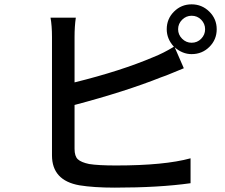

<svg xmlns="http://www.w3.org/2000/svg" viewBox="-20 -859 1040 889"><path d="M867.2 -661.1Q893.6 -661.1 911.6 -679.7Q929.7 -698.2 929.7 -723.6Q929.7 -749 911.6 -767.6Q893.6 -786.1 867.2 -786.1Q841.8 -786.1 823.2 -767.6Q804.7 -749 804.7 -723.6Q804.7 -698.2 823.2 -679.7Q841.8 -661.1 867.2 -661.1ZM325.2 -687.5V-477.5Q539.1 -530.3 690.4 -594.7Q735.4 -612.3 785.2 -642.6Q752 -678.7 752 -723.6Q752 -771.5 785.6 -805.2Q819.3 -838.9 867.2 -838.9Q915 -838.9 949.2 -805.2Q983.4 -771.5 983.4 -723.6Q983.4 -675.8 949.7 -642.1Q916 -608.4 867.2 -608.4Q825.2 -608.4 789.1 -639.6L831.1 -543Q820.3 -539.1 782.2 -522.9Q744.1 -506.8 725.6 -501Q561.5 -435.5 325.2 -373V-169.9Q325.2 -135.7 340.3 -121.6Q355.5 -107.4 392.6 -99.6Q434.6 -92.8 517.6 -92.8Q741.2 -92.8 862.3 -126V-10.7Q716.8 9.8 511.7 9.8Q414.1 9.8 347.7 -1Q220.7 -23.4 220.7 -139.6V-687.5Q220.7 -740.2 213.9 -777.3H331.1Q325.2 -737.3 325.2 -687.5Z"/></svg>

Font: GenEi Gothic M SemiBold
Style: Regular
Weight: 500
Designer: o_tamon (Modified); [Source Han Sans]
Ryoko NISHIZUKA  (kana & ideographs); Paul D. Hunt (Latin, Greek & Cyrillic); Wenl
Version: Version 1.1a;Original Version 1.004